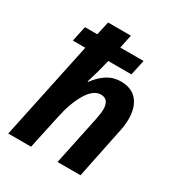

<svg xmlns="http://www.w3.org/2000/svg" viewBox="-179 -880 931 999"><g transform="rotate(30 286.5 -380.0)"><path d="M142 -587H67L87 -679H161L179 -760H316L299 -679H439L419 -587H280Q260 -504 240 -441H244Q274 -482 310 -505Q346 -528 391 -528Q456 -528 489.5 -488Q523 -448 523 -377Q523 -338 511 -287L452 0H314L376 -295Q384 -333 384 -355Q384 -417 335 -417Q291 -417 254.5 -357Q218 -297 198 -200L155 0H18Z"/></g></svg>

Font: Noto Sans Display
Style: Bold Italic
Weight: 700
Italic angle: -12°
Designer: Monotype Design team
Foundry: Monotype Imaging Inc.
Version: Version 1.000